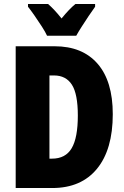

<svg xmlns="http://www.w3.org/2000/svg" viewBox="-20 -947 627 967"><path d="M548 -372Q548 -194 468.5 -97Q389 0 243 0H59V-714H255Q395 -714 471.5 -626Q548 -538 548 -372ZM372 -365Q372 -474 342 -520.5Q312 -567 252 -567H229V-148H242Q310 -148 341 -200.5Q372 -253 372 -365ZM217 -767Q209 -785 191 -813Q173 -841 153.5 -869Q134 -897 121 -913V-927H222Q237 -914 254 -896Q271 -878 290 -854Q330 -903 360 -927H459V-913Q445 -894 427 -867Q409 -840 392 -813.5Q375 -787 364 -767Z"/></svg>

Font: Noto Sans Tamil ExtraCondensed Black
Style: Regular
Weight: 900
Width: 2
Designer: Jelle Bosma - Monotype Design Team
Foundry: Monotype Imaging Inc.
Version: Version 2.004; ttfautohint (v1.8.4.7-5d5b)